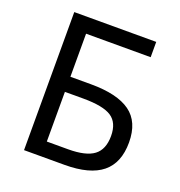

<svg xmlns="http://www.w3.org/2000/svg" viewBox="-129 -823 873 933"><g transform="rotate(20 307.5 -357.0)"><path d="M187 -77.1H296.9Q388.7 -77.1 429.9 -108.2Q471.2 -139.2 471.2 -209Q471.2 -277.3 428.2 -305.7Q385.3 -334 282.2 -334H187ZM564 -209Q564 -103.5 500.5 -51.8Q437 0 306.2 0H97.2V-713.9H521V-634.8H187V-412.1H293Q429.7 -412.1 496.8 -363.8Q564 -315.4 564 -209Z"/></g></svg>

Font: NotoSans
Style: Regular
Weight: 400
Designer: Monotype Design team
Foundry: Monotype Imaging Inc.
Version: Version 1.04; ttfautohint (v1.4.1)